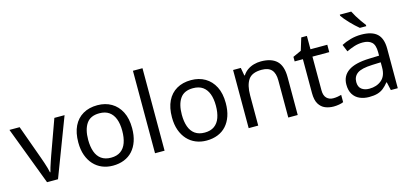

<svg xmlns="http://www.w3.org/2000/svg" viewBox="-65 -1232 3646 1709"><g transform="rotate(-15 1758.0 -378.0)"><path d="M203 0 0 -536H94L208 -220Q216 -198 225 -171Q234 -144 241 -119.5Q248 -95 251 -78H255Q259 -95 266.5 -120Q274 -145 283.5 -172Q293 -199 300 -220L414 -536H508L304 0Z M1059 -269Q1059 -202 1041.5 -150.5Q1024 -99 991.5 -63Q959 -27 912.5 -8.5Q866 10 809 10Q756 10 711 -8.5Q666 -27 633 -63Q600 -99 581.5 -150.5Q563 -202 563 -269Q563 -358 593 -419.5Q623 -481 679 -513.5Q735 -546 812 -546Q885 -546 940.5 -513.5Q996 -481 1027.5 -419.5Q1059 -358 1059 -269ZM654 -269Q654 -206 670.5 -159.5Q687 -113 722 -88Q757 -63 811 -63Q865 -63 900 -88Q935 -113 951.5 -159.5Q968 -206 968 -269Q968 -333 951 -378Q934 -423 899.5 -447.5Q865 -472 810 -472Q728 -472 691 -418Q654 -364 654 -269Z M1286 0H1198V-760H1286Z M1922 -269Q1922 -202 1904.5 -150.5Q1887 -99 1854.5 -63Q1822 -27 1775.5 -8.5Q1729 10 1672 10Q1619 10 1574 -8.5Q1529 -27 1496 -63Q1463 -99 1444.5 -150.5Q1426 -202 1426 -269Q1426 -358 1456 -419.5Q1486 -481 1542 -513.5Q1598 -546 1675 -546Q1748 -546 1803.5 -513.5Q1859 -481 1890.5 -419.5Q1922 -358 1922 -269ZM1517 -269Q1517 -206 1533.5 -159.5Q1550 -113 1585 -88Q1620 -63 1674 -63Q1728 -63 1763 -88Q1798 -113 1814.5 -159.5Q1831 -206 1831 -269Q1831 -333 1814 -378Q1797 -423 1762.5 -447.5Q1728 -472 1673 -472Q1591 -472 1554 -418Q1517 -364 1517 -269Z M2319 -546Q2415 -546 2464 -499.5Q2513 -453 2513 -349V0H2426V-343Q2426 -408 2397 -440Q2368 -472 2306 -472Q2217 -472 2183 -422Q2149 -372 2149 -278V0H2061V-536H2132L2145 -463H2150Q2168 -491 2194.5 -509.5Q2221 -528 2253 -537Q2285 -546 2319 -546Z M2858 -62Q2878 -62 2899 -65.5Q2920 -69 2933 -73V-6Q2919 1 2893 5.5Q2867 10 2843 10Q2801 10 2765.5 -4.5Q2730 -19 2708 -55Q2686 -91 2686 -156V-468H2610V-510L2687 -545L2722 -659H2774V-536H2929V-468H2774V-158Q2774 -109 2797.5 -85.5Q2821 -62 2858 -62Z M3243 -545Q3341 -545 3388 -502Q3435 -459 3435 -365V0H3371L3354 -76H3350Q3327 -47 3302.5 -27.5Q3278 -8 3246.5 1Q3215 10 3170 10Q3122 10 3083.5 -7Q3045 -24 3023 -59.5Q3001 -95 3001 -149Q3001 -229 3064 -272.5Q3127 -316 3258 -320L3349 -323V-355Q3349 -422 3320 -448Q3291 -474 3238 -474Q3196 -474 3158 -461.5Q3120 -449 3087 -433L3060 -499Q3095 -518 3143 -531.5Q3191 -545 3243 -545ZM3269 -259Q3169 -255 3130.5 -227Q3092 -199 3092 -148Q3092 -103 3119.5 -82Q3147 -61 3190 -61Q3258 -61 3303 -98.5Q3348 -136 3348 -214V-262ZM3211 -766Q3222 -744 3238.5 -716.5Q3255 -689 3273.5 -663Q3292 -637 3307 -618V-606H3248Q3231 -620 3210 -639.5Q3189 -659 3168.5 -680.5Q3148 -702 3131.5 -722Q3115 -742 3106 -756V-766Z"/></g></svg>

Font: Noto Sans Myanmar
Style: Regular
Weight: 400
Designer: Monotype Design Team
Foundry: Monotype Imaging Inc.
Version: Version 2.107